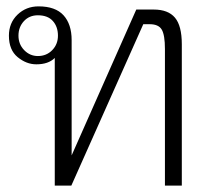

<svg xmlns="http://www.w3.org/2000/svg" viewBox="-20 -583 654 603"><path d="M152 -401Q132 -381 94 -381Q63 -381 35.5 -403.5Q8 -426 8 -471Q8 -511 35 -537Q62 -563 101 -563Q154 -563 179.5 -535Q205 -507 205 -457V-95L408 -553H463Q508 -553 529.5 -527.5Q551 -502 551 -444V0H498V-429Q498 -473 488 -490Q478 -507 450 -507H430L204 0H152ZM162 -471Q162 -499 146 -517Q130 -535 99 -535Q72 -535 55 -516.5Q38 -498 38 -471Q38 -444 56 -425.5Q74 -407 99 -407Q126 -407 144 -425.5Q162 -444 162 -471Z"/></svg>

Font: Taviraj ExtraLight
Style: Regular
Weight: 200
Designer: Katatrad Team
Foundry: CadsonDemak
Version: Version 1.030